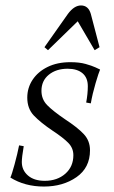

<svg xmlns="http://www.w3.org/2000/svg" viewBox="-20 -672 418 704"><path d="M218 -235Q264 -205 287 -180.5Q310 -156 310 -121Q310 -57 260.5 -22.5Q211 12 141 12Q71 12 18 -21Q23 -31 33.5 -69.5Q44 -108 50 -139L67 -136Q60 -95 60 -78Q60 -48 82.5 -28.5Q105 -9 144 -9Q190 -9 219.5 -35Q249 -61 249 -103Q249 -129 230.5 -148Q212 -167 174 -192Q128 -223 104 -248.5Q80 -274 80 -314Q80 -350 99.5 -379.5Q119 -409 154.5 -426.5Q190 -444 238 -444Q271 -444 294 -437.5Q317 -431 330 -425Q343 -419 347 -417Q342 -406 330.5 -367Q319 -328 313 -293L296 -296Q302 -328 302 -356Q302 -387 282.5 -403.5Q263 -420 228 -420Q186 -420 159 -398Q132 -376 132 -339Q132 -308 153 -286.5Q174 -265 218 -235ZM327 -488 265 -594 156 -488 143 -499 229 -621Q252 -652 277 -652Q304 -652 313 -621L345 -499Z"/></svg>

Font: Arapey
Style: Italic
Weight: 400
Italic angle: -12°
Designer: Eduardo Rodriguez Tunni
Foundry: Eduardo Rodriguez Tunni
Version: Version 3.000